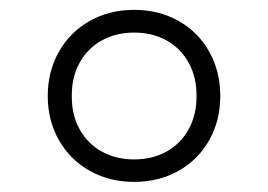

<svg xmlns="http://www.w3.org/2000/svg" viewBox="-20 -768 531 380"><path d="M74.5 -578Q74.5 -626.5 96.5 -665.5Q118.5 -704.5 157.5 -726.5Q196.5 -748.5 245.5 -748.5Q294.5 -748.5 333.5 -726.5Q372.5 -704.5 394.2 -665.5Q416 -626.5 416 -578Q416 -529.5 394.2 -490.8Q372.5 -452 333.5 -430Q294.5 -408 245.5 -408Q196.5 -408 157.5 -430Q118.5 -452 96.5 -490.8Q74.5 -529.5 74.5 -578ZM369 -578Q369 -616 353.2 -644.2Q337.5 -672.5 309.5 -688Q281.5 -703.5 245.5 -703.5Q209.5 -703.5 181.5 -688Q153.5 -672.5 137.8 -644.2Q122 -616 122 -578Q122 -540 137.8 -511.8Q153.5 -483.5 181.5 -468Q209.5 -452.5 245.5 -452.5Q281.5 -452.5 309.5 -468Q337.5 -483.5 353.2 -511.8Q369 -540 369 -578Z"/></svg>

Font: Encode Sans Light
Style: Regular
Weight: 300
Designer: Multiple Designers
Foundry: Impallari Type
Version: Version 2.000